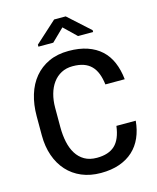

<svg xmlns="http://www.w3.org/2000/svg" viewBox="-134 -1010 909 1112"><g transform="rotate(-15 320.5 -453.5)"><path d="M498.5 -790H408L333.5 -862L259.5 -790H170.5V-802L299 -918.5H368.5L498.5 -801ZM332 10.5Q268.5 10.5 217.5 -11Q166.5 -32.5 130.8 -72Q95 -111.5 75.8 -166.5Q56.5 -221.5 56.5 -288.5V-404Q56.5 -473 74.2 -531.2Q92 -589.5 127 -631.5Q162 -673.5 213.2 -697.2Q264.5 -721 332 -721Q396 -721 444.2 -704.5Q492.5 -688 526.2 -657Q560 -626 579.2 -581Q598.5 -536 604.5 -478.5H488.5Q484 -516 473 -544.2Q462 -572.5 443.2 -591.5Q424.5 -610.5 397.2 -620Q370 -629.5 332 -629.5Q293.5 -629.5 263.8 -613.8Q234 -598 213.8 -570.2Q193.5 -542.5 183 -504.8Q172.5 -467 172.5 -423V-306Q172.5 -259 181.2 -217.8Q190 -176.5 209 -146Q228 -115.5 258.2 -98Q288.5 -80.5 332 -80.5Q402.5 -80.5 440.2 -115.8Q478 -151 488 -230H604Q599 -175 579.5 -130.5Q560 -86 526 -54.8Q492 -23.5 443.5 -6.5Q395 10.5 332 10.5Z"/></g></svg>

Font: Roberto Sans Medium
Style: Regular
Weight: 500
Designer: Google (font) & Cristiano Sobral (main changes)
Version: Version 1.000;October 12, 2021;FontCreator 14.0.0.2814 64-bi